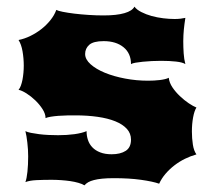

<svg xmlns="http://www.w3.org/2000/svg" viewBox="-20 -557 623 576"><path d="M56.2 -10.7Q60.1 -21 62.3 -41.7Q64.5 -62.5 64.5 -87.9Q64.5 -108.4 62 -129.4Q59.6 -150.4 56.2 -163.6Q62 -160.6 73 -158.4Q84 -156.2 97.4 -154.5Q110.8 -152.8 125.7 -152.1Q140.6 -151.4 154.3 -151.4Q180.7 -151.4 203.4 -154.5Q226.1 -157.7 239.7 -163.6Q239.7 -149.4 243.9 -137Q248 -124.5 257.1 -115Q266.1 -105.5 280.5 -99.9Q294.9 -94.2 314.9 -94.2Q341.3 -94.2 357.2 -104.5Q373 -114.7 373 -138.2Q373 -156.7 360.6 -170.4Q348.1 -184.1 325.9 -193.1Q303.7 -202.1 272.9 -206.5Q242.2 -210.9 206.1 -210.9Q194.8 -210.9 181.4 -210.7Q168 -210.4 155.3 -209.5Q142.6 -208.5 132.1 -206.8Q121.6 -205.1 116.7 -202.6Q116.7 -215.3 107.7 -229.5Q98.6 -243.7 85.9 -255.9Q73.2 -268.1 59.3 -276.9Q45.4 -285.6 35.6 -287.6Q39.6 -292 42.5 -299.8Q45.4 -307.6 47.4 -317.6Q49.3 -327.6 50.3 -338.6Q51.3 -349.6 51.3 -359.9Q51.3 -381.8 47.6 -403.1Q43.9 -424.3 35.6 -437Q53.2 -440.4 70.8 -449Q88.4 -457.5 103.8 -469.5Q119.1 -481.4 131.1 -496.3Q143.1 -511.2 148.9 -527.3Q153.8 -524.4 168.5 -521.5Q183.1 -518.6 203.1 -516.1Q223.1 -513.7 246.1 -512.2Q269 -510.7 290.5 -510.7Q330.1 -510.7 353.5 -517.6Q377 -524.4 383.3 -537.1Q390.1 -527.8 404.1 -520.8Q418 -513.7 434.8 -509Q451.7 -504.4 469.7 -502.2Q487.8 -500 503.9 -500Q513.7 -500 521.7 -501Q529.8 -502 536.1 -503.4Q534.7 -493.2 533.4 -484.6Q532.2 -476.1 531.5 -468Q530.8 -460 530.3 -451.7Q529.8 -443.4 529.8 -433.6Q529.8 -415 531 -397Q532.2 -378.9 536.1 -364.7Q527.8 -370.1 508.1 -372.3Q488.3 -374.5 463.4 -374.5Q449.7 -374.5 435.3 -373.8Q420.9 -373 408.4 -371.8Q396 -370.6 386.5 -368.9Q377 -367.2 373 -364.7Q373 -397 350.6 -415.3Q328.1 -433.6 291 -433.6Q260.3 -433.6 247.8 -422.6Q235.4 -411.6 235.4 -395Q235.4 -378.9 251.7 -364.3Q268.1 -349.6 294.9 -338.6Q321.8 -327.6 355.5 -321.3Q389.2 -314.9 424.3 -314.9Q433.1 -314.9 442.1 -315.4Q451.2 -315.9 459.5 -316.9Q467.8 -317.9 474.9 -319.6Q481.9 -321.3 486.3 -323.7Q487.8 -309.1 497.3 -294.9Q506.8 -280.8 519.8 -268.6Q532.7 -256.3 546.1 -247.3Q559.6 -238.3 569.3 -234.4Q563 -224.6 559.3 -204.8Q555.7 -185.1 555.7 -162.6Q555.7 -142.1 558.6 -123.3Q561.5 -104.5 569.3 -93.8Q551.8 -88.9 534.9 -80.6Q518.1 -72.3 503.4 -61Q488.8 -49.8 476.8 -35.9Q464.8 -22 457.5 -5.9Q438 -12.7 402.8 -17.6Q367.7 -22.5 321.8 -22.5Q301.3 -22.5 286.6 -21Q272 -19.5 261.7 -16.8Q251.5 -14.2 244.6 -10.3Q237.8 -6.3 233.4 -1Q226.1 -5.4 215.1 -8.5Q204.1 -11.7 190.7 -13.7Q177.2 -15.6 162.8 -16.6Q148.4 -17.6 134.8 -17.6Q109.9 -17.6 89.4 -16.6Q68.8 -15.6 56.2 -10.7Z"/></svg>

Font: Arbutus
Style: Regular
Weight: 400
Designer: Karolina Lach
Foundry: Sorkin Type Co.
Version: Version 1.002